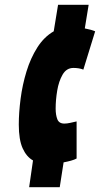

<svg xmlns="http://www.w3.org/2000/svg" viewBox="-20 -671 436 797"><path d="M101 106 117 -5Q90 -20 74 -55.5Q58 -91 58 -154Q58 -203 65.5 -261Q73 -319 90 -374.5Q107 -430 135 -474Q163 -518 203 -541L221 -651H348L332 -553Q359 -548 375 -541L326 -382Q309 -389 285 -389Q256 -389 240 -361.5Q224 -334 217.5 -295Q211 -256 211 -220Q211 -194 218 -176Q225 -158 247 -158Q258 -158 271.5 -161Q285 -164 298 -167V-13Q289 -8 274.5 -4Q260 0 244 3L228 106Z"/></svg>

Font: Georama ExtraCondensed ExtraBold
Style: Italic
Weight: 800
Width: 2
Italic angle: -9°
Designer: Jean-Baptiste Levee
Foundry: Production Type
Version: Version 1.000